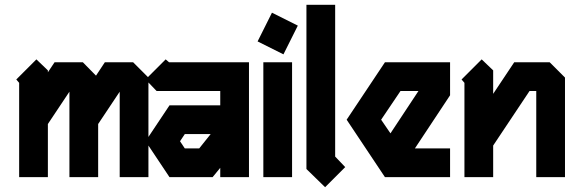

<svg xmlns="http://www.w3.org/2000/svg" viewBox="-20 -740 2380 802"><path d="M132 -492 180 -446V-438L208 -480H326L381 -424L418 -480H536L600 -416V0H480V-357L390 -222V0H270V-357L180 -222V0H60V-394L48 -408Z M672 -492 686 -480H1020V0H900V-39L868 0H688L588 -150L688 -300H900V-360H634L588 -408ZM752 -180 732 -150 752 -120H812L860 -180Z M1116 -687 1224 -633 1164 -513 1056 -567ZM1080 -480H1200V0H1080Z M1260 -720H1380V-86L1422 -42L1338 42L1260 -34Z M1588 -480H1860V-342L1713 -120H1860V0H1588L1428 -240ZM1653 -360 1572 -240 1611 -183 1728 -360Z M1992 -492 2040 -446V-348L2128 -480H2276L2340 -416V0H2220V-360H2192L2040 -132V0H1920V-394L1908 -408Z"/></svg>

Font: SOV_raksil
Style: bold
Weight: 700
Version: Version 1.00